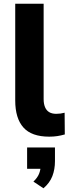

<svg xmlns="http://www.w3.org/2000/svg" viewBox="-20 -725 381 1034"><path d="M245 11Q150 11 106 -38.5Q62 -88 62 -184V-705H215V-191Q215 -166 222.5 -148Q230 -130 245 -121Q260 -112 283 -112Q295 -112 306 -113.5Q317 -115 328 -118L329 -1Q308 5 288 8Q268 11 245 11ZM214 289 160 253Q182 232 190.5 210.5Q199 189 199 166L231 184H126V69H276V143Q276 187 262 223.5Q248 260 214 289Z"/></svg>

Font: Nunito Sans 11pt ExtraBold
Style: Regular
Weight: 800
Version: Version 3.101;gftools[0.9.27]